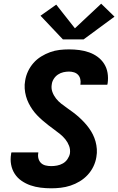

<svg xmlns="http://www.w3.org/2000/svg" viewBox="-20 -1010 640 1038"><path d="M257 8Q228 8 199.5 4.5Q171 1 145 -8Q119 -17 96.5 -32.5Q74 -48 59.5 -70.5Q45 -93 40 -120.5Q35 -148 40 -177Q40 -180 40.5 -182Q41 -184 42 -186H187Q187 -185 187 -184Q187 -183 187 -183Q184 -167 188 -152.5Q192 -138 202 -128.5Q212 -119 226.5 -115.5Q241 -112 257 -112Q272 -112 288.5 -115Q305 -118 320 -126.5Q335 -135 345 -150Q355 -165 358 -180Q361 -202 353.5 -221.5Q346 -241 333.5 -256.5Q321 -272 305 -285Q289 -298 273 -309.5Q257 -321 241 -333.5Q225 -346 210 -359Q195 -372 181 -386.5Q167 -401 155.5 -417.5Q144 -434 135 -452Q126 -470 120.5 -490Q115 -510 113.5 -531.5Q112 -553 116 -574Q120 -600 131.5 -624.5Q143 -649 161 -669.5Q179 -690 202.5 -704.5Q226 -719 251 -728Q276 -737 301.5 -740Q327 -743 353 -743Q381 -743 408.5 -739.5Q436 -736 461.5 -727Q487 -718 508 -702.5Q529 -687 543 -665Q557 -643 561.5 -616Q566 -589 562 -560Q561 -558 561 -556Q561 -554 560 -552H414Q415 -553 415 -553.5Q415 -554 415 -555Q417 -569 414 -582.5Q411 -596 402 -605.5Q393 -615 380 -619Q367 -623 353 -623Q338 -623 322.5 -619.5Q307 -616 293.5 -607Q280 -598 271 -584Q262 -570 260 -555Q256 -533 263 -513.5Q270 -494 282.5 -478Q295 -462 311 -449.5Q327 -437 343.5 -425.5Q360 -414 376 -402Q392 -390 407 -376.5Q422 -363 435.5 -348.5Q449 -334 461 -317.5Q473 -301 482 -283Q491 -265 496.5 -245Q502 -225 503.5 -204Q505 -183 501 -161Q497 -135 485 -110Q473 -85 454 -64.5Q435 -44 411 -29.5Q387 -15 361 -6.5Q335 2 308.5 5Q282 8 257 8ZM320 -797 199 -925 284 -985 385 -857 527 -990 599 -920 432 -797Z"/></svg>

Font: Iosevka SS04 Heavy Extended
Style: Italic
Weight: 900
Width: 7
Italic angle: -9°
Monospace: yes
Designer: Belleve Invis
Foundry: Belleve Invis
Version: Version 19.0.0; ttfautohint (v1.8.4)